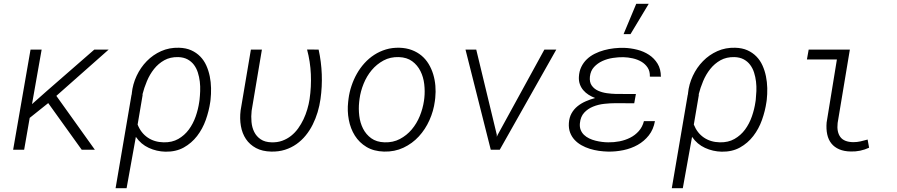

<svg xmlns="http://www.w3.org/2000/svg" viewBox="-20 -790 4735 1013"><path d="M234.4 -246.1 136.7 -168 107.4 0H49.3L141.1 -528.3H199.7L148.9 -240.7L226.6 -309.6L477.5 -528.3H553.2L277.3 -284.2L480.5 0H411.1Z M1089.4 -252.4Q1082.5 -204.6 1065.7 -157.2Q1048.8 -109.9 1019.8 -72.3Q990.7 -34.7 949.5 -11.7Q908.2 11.2 853 10.3Q806.6 9.3 765.1 -9.8Q723.6 -28.8 696.8 -67.9L647.9 203.1H589.8L674.3 -292H675.3V-297.4Q680.2 -345.7 700.9 -389.9Q721.7 -434.1 754.4 -467.5Q787.1 -501 830.3 -520.3Q873.5 -539.6 924.3 -538.1Q961.4 -537.1 989 -524.7Q1016.6 -512.2 1036.4 -491.9Q1056.2 -471.7 1068.4 -444.6Q1080.6 -417.5 1086.7 -387.5Q1092.8 -357.4 1093.5 -325.4Q1094.2 -293.5 1090.8 -263.2ZM1032.7 -262.7Q1035.2 -284.7 1036.1 -309.6Q1037.1 -334.5 1034.2 -359.4Q1031.2 -384.3 1023.9 -407.2Q1016.6 -430.2 1003.2 -448Q989.7 -465.8 969.5 -476.8Q949.2 -487.8 920.4 -488.8Q878.4 -489.7 846.9 -472.2Q815.4 -454.6 792.7 -426Q770 -397.5 755.1 -361.8Q740.2 -326.2 731.4 -291H732.9L706.1 -132.8Q723.6 -88.4 759.3 -64.2Q794.9 -40 843.3 -39.1Q887.7 -38.1 920.7 -56.9Q953.6 -75.7 976.3 -106.4Q999 -137.2 1012.5 -175.8Q1025.9 -214.4 1031.2 -252.4Z M1361.8 -528.3 1307.6 -205.6Q1304.2 -175.8 1306.9 -146.5Q1309.6 -117.2 1321.3 -93.8Q1333 -70.3 1355.2 -55.2Q1377.4 -40 1412.6 -39.1Q1443.4 -38.1 1469 -47.4Q1494.6 -56.6 1515.6 -73.2Q1536.6 -89.8 1553 -112.5Q1569.3 -135.3 1581.3 -160.6Q1593.3 -186 1601.3 -213.4Q1609.4 -240.7 1613.3 -266.6Q1623 -332 1620.1 -398.4Q1617.2 -464.8 1600.1 -528.8L1661.1 -528.3Q1675.3 -463.4 1677.7 -398.2Q1680.2 -333 1670.9 -267.1Q1666 -232.4 1655.8 -198.2Q1645.5 -164.1 1629.9 -132.8Q1614.3 -101.6 1592.8 -75.2Q1571.3 -48.8 1543.9 -29.5Q1516.6 -10.3 1483.4 0.2Q1450.2 10.7 1411.1 9.8Q1363.8 8.8 1330.6 -9Q1297.4 -26.9 1277.6 -56.4Q1257.8 -85.9 1251 -125Q1244.1 -164.1 1249.5 -207.5L1303.7 -528.3Z M1818.8 -268.6Q1823.2 -303.2 1834.5 -336.9Q1845.7 -370.6 1862.8 -400.9Q1879.9 -431.2 1903.1 -456.8Q1926.3 -482.4 1954.6 -500.7Q1982.9 -519 2016.1 -529.1Q2049.3 -539.1 2087.4 -538.1Q2123.5 -537.1 2152.6 -526.1Q2181.6 -515.1 2203.9 -496.6Q2226.1 -478 2241.5 -452.6Q2256.8 -427.2 2265.6 -398.2Q2274.4 -369.1 2277.1 -337.4Q2279.8 -305.7 2276.4 -273.4L2274.4 -256.8Q2267.6 -204.6 2245.8 -156Q2224.1 -107.4 2189.7 -70.1Q2155.3 -32.7 2108.6 -10.7Q2062 11.2 2005.9 9.8Q1952.1 8.3 1913.8 -14.6Q1875.5 -37.6 1852.3 -74.5Q1829.1 -111.3 1820.3 -158Q1811.5 -204.6 1816.9 -252.4ZM1875 -252Q1871.1 -216.3 1875.5 -179.2Q1879.9 -142.1 1895.5 -111.3Q1911.1 -80.6 1938.7 -60.5Q1966.3 -40.5 2008.8 -39.1Q2053.7 -37.6 2089.8 -56.6Q2126 -75.7 2152.3 -106.9Q2178.7 -138.2 2194.8 -177.7Q2210.9 -217.3 2216.8 -257.3L2218.8 -272.9Q2222.7 -308.6 2218.3 -346.2Q2213.9 -383.8 2198.2 -415Q2182.6 -446.3 2154.8 -466.8Q2127 -487.3 2084.5 -488.8Q2039.1 -490.2 2003.2 -470.7Q1967.3 -451.2 1940.9 -419.7Q1914.6 -388.2 1898.4 -348.1Q1882.3 -308.1 1877 -268.6Z M2601.1 -79.1V-68.4L2606 -79.1L2852.1 -528.3H2915L2616.7 0H2569.3L2436 -528.3H2492.7Z M3227.5 -245.6Q3199.7 -245.6 3168.2 -242.2Q3136.7 -238.8 3109.1 -227.5Q3081.5 -216.3 3062.3 -195.6Q3043 -174.8 3039.6 -140.1Q3037.6 -120.1 3043.7 -104.7Q3049.8 -89.4 3061.3 -78.4Q3072.8 -67.4 3088.4 -59.8Q3104 -52.2 3121.3 -47.9Q3138.7 -43.5 3156.2 -41.3Q3173.8 -39.1 3189.5 -39.1Q3218.8 -38.6 3248.8 -44.4Q3278.8 -50.3 3304.9 -63.5Q3331.1 -76.7 3350.3 -98.4Q3369.6 -120.1 3377.4 -150.9H3435.5Q3427.7 -106.9 3403.3 -75.9Q3378.9 -44.9 3344.5 -25.6Q3310.1 -6.3 3269 2.2Q3228 10.7 3187.5 9.8Q3164.6 9.3 3139.9 5.9Q3115.2 2.4 3091.8 -4.9Q3068.4 -12.2 3047.6 -23.9Q3026.9 -35.6 3011.5 -52.2Q2996.1 -68.8 2987.8 -90.8Q2979.5 -112.8 2981.4 -141.1Q2983.4 -170.4 2995.6 -192.1Q3007.8 -213.9 3027.1 -229.5Q3046.4 -245.1 3070.6 -255.6Q3094.7 -266.1 3120.1 -272.9Q3101.6 -279.8 3085.4 -290Q3069.3 -300.3 3057.6 -314Q3045.9 -327.6 3039.6 -345Q3033.2 -362.3 3034.2 -383.8Q3035.6 -413.6 3046.9 -436.8Q3058.1 -460 3076.2 -477.3Q3094.2 -494.6 3117.7 -506.3Q3141.1 -518.1 3167 -525.1Q3192.9 -532.2 3219.7 -535.2Q3246.6 -538.1 3271.5 -537.6Q3306.6 -536.6 3341.6 -527.8Q3376.5 -519 3404.3 -500.7Q3432.1 -482.4 3449.5 -453.9Q3466.8 -425.3 3466.8 -385.3L3408.7 -385.7Q3409.7 -414.1 3397 -433.3Q3384.3 -452.6 3363.8 -464.6Q3343.3 -476.6 3318.1 -482.2Q3293 -487.8 3269 -488.3Q3243.2 -488.8 3213.9 -484.4Q3184.6 -480 3158.7 -468.3Q3132.8 -456.5 3114.3 -436.5Q3095.7 -416.5 3092.3 -385.3Q3089.4 -356.4 3102.1 -338.6Q3114.7 -320.8 3135.7 -311.3Q3156.7 -301.8 3182.1 -298.3Q3207.5 -294.9 3229 -294.4L3335 -293.9L3326.2 -245.1ZM3336.9 -770H3402.8L3306.6 -609.9H3270Z M4023.9 -252.4Q4017.1 -204.6 4000.2 -157.2Q3983.4 -109.9 3954.3 -72.3Q3925.3 -34.7 3884 -11.7Q3842.8 11.2 3787.6 10.3Q3741.2 9.3 3699.7 -9.8Q3658.2 -28.8 3631.3 -67.9L3582.5 203.1H3524.4L3608.9 -292H3609.9V-297.4Q3614.7 -345.7 3635.5 -389.9Q3656.2 -434.1 3689 -467.5Q3721.7 -501 3764.9 -520.3Q3808.1 -539.6 3858.9 -538.1Q3896 -537.1 3923.6 -524.7Q3951.2 -512.2 3970.9 -491.9Q3990.7 -471.7 4002.9 -444.6Q4015.1 -417.5 4021.2 -387.5Q4027.3 -357.4 4028.1 -325.4Q4028.8 -293.5 4025.4 -263.2ZM3967.3 -262.7Q3969.7 -284.7 3970.7 -309.6Q3971.7 -334.5 3968.8 -359.4Q3965.8 -384.3 3958.5 -407.2Q3951.2 -430.2 3937.7 -448Q3924.3 -465.8 3904.1 -476.8Q3883.8 -487.8 3855 -488.8Q3813 -489.7 3781.5 -472.2Q3750 -454.6 3727.3 -426Q3704.6 -397.5 3689.7 -361.8Q3674.8 -326.2 3666 -291H3667.5L3640.6 -132.8Q3658.2 -88.4 3693.8 -64.2Q3729.5 -40 3777.8 -39.1Q3822.3 -38.1 3855.2 -56.9Q3888.2 -75.7 3910.9 -106.4Q3933.6 -137.2 3947 -175.8Q3960.4 -214.4 3965.8 -252.4Z M4246.6 -528.3H4463.9L4399.4 -141.1Q4394 -93.8 4413.8 -67.1Q4433.6 -40.5 4482.4 -40Q4502 -40 4520.5 -44.2Q4539.1 -48.3 4557.6 -53.7L4565.4 -10.7Q4519.5 10.7 4469.2 9.3Q4433.6 8.8 4408 -2.2Q4382.3 -13.2 4366.5 -33Q4350.6 -52.7 4344.5 -80.8Q4338.4 -108.9 4341.3 -143.6L4395.5 -476.1H4237.3Z"/></svg>

Font: Roboto Mono Light
Style: Italic
Weight: 300
Designer: Google
Version: Version 2.000985; 2015; ttfautohint (v1.3)